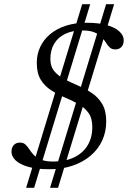

<svg xmlns="http://www.w3.org/2000/svg" viewBox="-20 -793 607 911"><path d="M217.5 98 483.5 -773H521.5L255.5 98ZM104 98 370 -773H408L142 98ZM233 -26.5Q291 -26.5 332.5 -46.8Q374 -67 396 -103.8Q418 -140.5 418 -190.5Q418 -233 399 -258.5Q380 -284 350 -300.5Q320 -317 286.2 -331.2Q252.5 -345.5 222.5 -364.8Q192.5 -384 173.5 -414.5Q154.5 -445 154.5 -495Q154.5 -535.5 170.8 -570.2Q187 -605 217.8 -630.8Q248.5 -656.5 292 -670.8Q335.5 -685 390.5 -685Q449.5 -685 488.5 -673.5Q527.5 -662 547.2 -643Q567 -624 567 -602.5Q567 -581.5 556 -570Q545 -558.5 527.5 -558.5Q510.5 -558.5 500.8 -567.8Q491 -577 482.8 -590.5Q474.5 -604 462.2 -617Q450 -630 428.5 -639.2Q407 -648.5 370 -648.5Q323 -648.5 289.2 -632.2Q255.5 -616 237.2 -585.8Q219 -555.5 219 -513Q219 -477 238.2 -454.5Q257.5 -432 287.5 -416.5Q317.5 -401 351.2 -386.5Q385 -372 415.2 -352Q445.5 -332 464.8 -300Q484 -268 484 -217Q484 -167.5 464.8 -126Q445.5 -84.5 409.5 -54Q373.5 -23.5 324 -6.8Q274.5 10 213.5 10Q153.5 10 113.8 -1.5Q74 -13 54.2 -32Q34.5 -51 34.5 -72.5Q34.5 -86.5 39.5 -96.2Q44.5 -106 53.5 -111.2Q62.5 -116.5 74 -116.5Q91 -116.5 100.8 -107.2Q110.5 -98 119 -84.8Q127.5 -71.5 139.8 -58.2Q152 -45 174 -35.8Q196 -26.5 233 -26.5Z"/></svg>

Font: Newsreader 24pt
Style: Italic
Weight: 400
Italic angle: -17°
Designer: Hugues Gentile
Foundry: Production Type
Version: Version 1.003